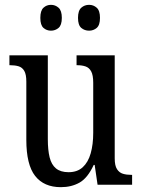

<svg xmlns="http://www.w3.org/2000/svg" viewBox="-20 -765 587 795"><path d="M232 10Q162 10 125.5 -36.5Q89 -83 89 -186V-427Q89 -457 80.5 -471.5Q72 -486 57 -490.5Q42 -495 22 -495H19V-536H178V-189Q178 -144 185.5 -113.5Q193 -83 212 -67.5Q231 -52 264 -52Q300 -52 322.5 -72.5Q345 -93 355.5 -130Q366 -167 366 -215V-422Q366 -454 357.5 -469.5Q349 -485 334 -490Q319 -495 300 -495H297V-536H455V-109Q455 -79 464.5 -64.5Q474 -50 489 -45.5Q504 -41 523 -41H527V0H384L372 -82H368Q343 -28 309.5 -9Q276 10 232 10ZM349 -638Q330 -638 316.5 -649.5Q303 -661 303 -691Q303 -721 316.5 -733Q330 -745 349 -745Q367 -745 380.5 -733Q394 -721 394 -691Q394 -661 380.5 -649.5Q367 -638 349 -638ZM191 -638Q173 -638 160 -649.5Q147 -661 147 -691Q147 -721 160 -733Q173 -745 191 -745Q209 -745 222.5 -733Q236 -721 236 -691Q236 -661 222.5 -649.5Q209 -638 191 -638Z"/></svg>

Font: Noto Serif Khmer Condensed
Style: Regular
Weight: 400
Width: 3
Designer: Danh Hong and the Monotype Design Team
Foundry: Monotype Imaging Inc.
Version: Version 2.004